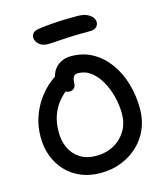

<svg xmlns="http://www.w3.org/2000/svg" viewBox="-134 -1036 995 1148"><g transform="rotate(-15 363.5 -461.5)"><path d="M347 10Q280 10 226 -12.5Q172 -35 133.5 -76Q95 -117 74.5 -171.5Q54 -226 54 -290Q54 -354 72 -408Q90 -462 118 -504Q146 -546 177 -575Q208 -604 234.5 -619.5Q261 -635 275 -635Q289 -635 298.5 -630.5Q308 -626 318 -612Q335 -588 325 -568.5Q315 -549 293 -535Q260 -511 230.5 -477.5Q201 -444 183.5 -397.5Q166 -351 166 -290Q166 -236 186.5 -192Q207 -148 248 -122Q289 -96 347 -96Q408 -96 456 -122Q504 -148 532 -194Q560 -240 560 -300Q560 -353 546.5 -406.5Q533 -460 507.5 -504.5Q482 -549 447 -575.5Q412 -602 367 -602Q348 -602 340 -588Q332 -574 332 -553Q332 -531 321 -520Q310 -509 294 -509Q278 -509 263 -518Q248 -527 238 -545.5Q228 -564 228 -590Q228 -623 243 -650Q258 -677 286.5 -694Q315 -711 354 -711Q429 -711 487.5 -678Q546 -645 587.5 -587.5Q629 -530 650.5 -456Q672 -382 672 -300Q672 -235 648.5 -178.5Q625 -122 581 -80Q537 -38 477.5 -14Q418 10 347 10ZM242 -816Q205 -816 185 -835.5Q165 -855 165 -877Q165 -889 174 -902Q183 -915 213 -919Q257 -925 295.5 -928Q334 -931 372.5 -932Q411 -933 453 -933Q491 -933 513.5 -922Q536 -911 546 -896.5Q556 -882 556 -869Q556 -850 542.5 -838Q529 -826 506 -826Q423 -826 372 -823.5Q321 -821 291 -818.5Q261 -816 242 -816Z"/></g></svg>

Font: Shantell Sans Medium
Style: Regular
Weight: 500
Designer: Stephen Nixon, Anya Danilova, Shantell Martin
Foundry: Arrow Type
Version: Version 1.011;[c5ecc13dd]